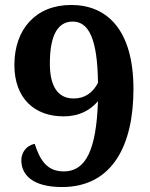

<svg xmlns="http://www.w3.org/2000/svg" viewBox="-20 -744 605 774"><path d="M230 10C436 10 518 -163 518 -385C518 -623 412 -724 267 -724C124 -724 38 -626 38 -482C38 -347 120 -275 235 -275C304 -275 345 -302 375 -336C368 -141 327 -53 237 -53C169 -53 141 -99 120 -164C84 -157 66 -127 66 -98C66 -41 109 10 230 10ZM277 -347C213 -347 181 -396 181 -488C181 -604 214 -657 273 -657C337 -657 373 -589 375 -410C354 -370 322 -347 277 -347Z"/></svg>

Font: Noto Serif Lao
Style: Bold
Weight: 700
Designer: Monotype Design Team
Foundry: Monotype Imaging Inc.
Version: Version 2.003